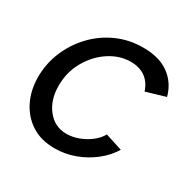

<svg xmlns="http://www.w3.org/2000/svg" viewBox="-127 -655 785 789"><g transform="rotate(30 265.5 -260.5)"><path d="M227 10Q161 10 115.5 -20Q70 -50 46 -100Q22 -150 22 -211Q22 -274 46 -331.5Q70 -389 112.5 -434Q155 -479 212.5 -505Q270 -531 337 -531Q414 -531 460.5 -496.5Q507 -462 522 -404L431 -377Q419 -415 391 -435Q363 -455 322 -455Q269 -455 221 -423.5Q173 -392 143 -339Q113 -286 113 -222Q113 -155 148 -110.5Q183 -66 239 -66Q268 -66 297 -77Q326 -88 349.5 -106.5Q373 -125 385 -147L466 -121Q443 -83 405.5 -53.5Q368 -24 322 -7Q276 10 227 10Z"/></g></svg>

Font: Raleway Medium
Style: Italic
Weight: 500
Italic angle: -12°
Designer: Matt McInerney, Pablo Impallari, Rodrigo Fuenzalida
Foundry: Matt McInerney, Pablo Impallari, Rodrigo Fuenzalida
Version: Version 4.026